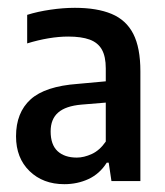

<svg xmlns="http://www.w3.org/2000/svg" viewBox="-20 -768 422 491"><path d="M144.5 -297Q90 -297 55.5 -330.5Q21 -364 21 -419.5Q21 -480 58.2 -513.8Q95.5 -547.5 179 -553.5L266.5 -561.5L279.5 -508L188.5 -500.5Q148 -497 128.8 -480.2Q109.5 -463.5 109.5 -432Q109.5 -398 127.2 -381.5Q145 -365 176.5 -365Q194.5 -365 214.8 -374.2Q235 -383.5 250.5 -406V-593Q250.5 -623.5 240.5 -641.2Q230.5 -659 209.2 -666.8Q188 -674.5 154.5 -674.5Q130.5 -674.5 103.8 -670Q77 -665.5 49.5 -657V-730Q76.5 -738.5 109 -743.2Q141.5 -748 171.5 -748Q228 -748 265.2 -732.5Q302.5 -717 320.8 -681.5Q339 -646 339 -585.5V-305H265L258 -352H253Q235 -323.5 206.5 -310.2Q178 -297 144.5 -297Z"/></svg>

Font: Encode Sans SC Condensed Medium
Style: Regular
Weight: 500
Width: 3
Designer: Multiple Designers
Foundry: Impallari Type
Version: Version 3.002